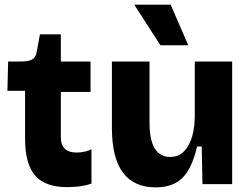

<svg xmlns="http://www.w3.org/2000/svg" viewBox="-20 -793 1083 827"><path d="M269 13Q175 13 131.5 -36.5Q88 -86 88 -195V-402H12L15 -528H70Q102 -528 118 -536.5Q134 -545 138 -569L152 -645H242V-528H370V-397H242V-202Q242 -136 310 -136Q329 -136 346 -140Q363 -144 374 -151V-2Q342 8 315.5 10.5Q289 13 269 13Z M651 14Q557 14 509.5 -49.5Q462 -113 462 -243V-528H624V-265Q624 -117 713 -117Q749 -117 772.5 -141Q796 -165 807.5 -205Q819 -245 819 -294V-528H980V0H852L849 -162H829Q807 -68 766 -27Q725 14 651 14ZM671 -598 558 -773H715L791 -598Z"/></svg>

Font: Bricolage Grotesque 12pt ExtraBold
Style: Regular
Weight: 800
Designer: Mathieu Triay
Foundry: Atelier Triay
Version: Version 1.001; ttfautohint (v1.8.4.7-5d5b);gftools[0.9.33.de